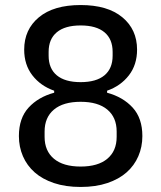

<svg xmlns="http://www.w3.org/2000/svg" viewBox="-20 -730 640 762"><path d="M300 12Q240 12 194 -3.5Q148 -19 117.5 -46Q87 -73 71 -110Q55 -147 55 -190Q55 -261 93.5 -303Q132 -345 195 -362V-370Q141 -389 108.5 -431Q76 -473 76 -533Q76 -613 134.5 -661.5Q193 -710 300 -710Q407 -710 465.5 -661.5Q524 -613 524 -533Q524 -473 491.5 -431Q459 -389 405 -370V-362Q468 -345 506.5 -303Q545 -261 545 -190Q545 -147 529 -110Q513 -73 482.5 -46Q452 -19 406 -3.5Q360 12 300 12ZM300 -69Q369 -69 406 -100Q443 -131 443 -187V-208Q443 -264 406 -295Q369 -326 300 -326Q231 -326 194 -295Q157 -264 157 -208V-187Q157 -131 194 -100Q231 -69 300 -69ZM300 -404Q362 -404 394.5 -431Q427 -458 427 -509V-524Q427 -575 394.5 -602Q362 -629 300 -629Q238 -629 205.5 -602Q173 -575 173 -524V-509Q173 -458 205.5 -431Q238 -404 300 -404Z"/></svg>

Font: IBM Plex Sans Text
Style: Regular
Weight: 450
Designer: Mike Abbink, Paul van der Laan, Pieter van Rosmalen
Foundry: Bold Monday
Version: Version 3.005